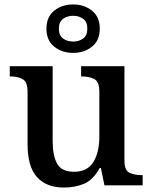

<svg xmlns="http://www.w3.org/2000/svg" viewBox="-20 -834 686 864"><path d="M268 10Q189 10 146.5 -37Q104 -84 104 -187V-421Q104 -465 82.5 -477.5Q61 -490 27 -490H24V-536H217V-199Q217 -134 237 -97.5Q257 -61 313 -61Q373 -61 400 -104.5Q427 -148 427 -220V-421Q427 -467 404 -478.5Q381 -490 348 -490H345V-536H540V-111Q540 -67 563 -56.5Q586 -46 617 -46H622V0H450L434 -78H429Q398 -23 357 -6.5Q316 10 268 10ZM309 -596Q259 -596 224 -624Q189 -652 189 -705Q189 -758 224 -786Q259 -814 309 -814Q359 -814 394 -786Q429 -758 429 -705Q429 -652 394 -624Q359 -596 309 -596ZM309 -647Q335 -647 354 -660.5Q373 -674 373 -705Q373 -736 354 -749.5Q335 -763 309 -763Q283 -763 264 -749.5Q245 -736 245 -705Q245 -674 264 -660.5Q283 -647 309 -647Z"/></svg>

Font: Noto Serif Tibetan Medium
Style: Regular
Weight: 500
Designer: Monotype Design Team
Foundry: Monotype Imaging Inc.
Version: Version 2.103; ttfautohint (v1.8.4.7-5d5b)